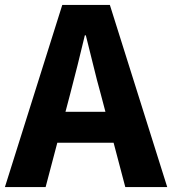

<svg xmlns="http://www.w3.org/2000/svg" viewBox="-26 -763 702 783"><path d="M-6 0 228 -743H422L656 0H485L385 -379Q369 -436 354 -498.5Q339 -561 324 -619H320Q306 -560 290.5 -498Q275 -436 260 -379L160 0ZM146 -181V-307H502V-181Z"/></svg>

Font: Noto Sans TC ExtraBold
Style: Regular
Weight: 800
Designer: Ryoko NISHIZUKA  (kana, bopomofo & ideographs); Paul D. Hunt (Latin, Greek & Cyrillic); Sandoll Communications , Soo-you
Foundry: Adobe
Version: Version 2.004-H2;hotconv 1.0.118;makeotfexe 2.5.65603